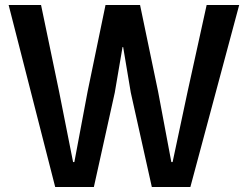

<svg xmlns="http://www.w3.org/2000/svg" viewBox="-20 -747 990 767"><path d="M200.5 0 14.5 -727H144L216 -381.5L272 -99.5H277L330 -381.5L401.5 -727H539.5L611.5 -381.5L664.5 -99.5H669.5L729.5 -381.5L805.5 -727H935.5L740.5 0H586.5L502.5 -377L472 -559H469.5L438.5 -377L355 0Z"/></svg>

Font: Spline Sans Medium
Style: Regular
Weight: 500
Designer: Eben Sorkin, Mirko Velimirovic
Foundry: Sorkin Type
Version: Version 1.000; ttfautohint (v1.8.3)